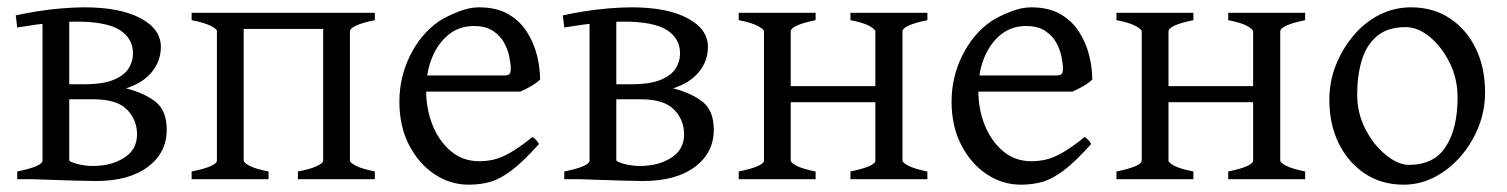

<svg xmlns="http://www.w3.org/2000/svg" viewBox="-20 -489 4112 524"><path d="M27 0V-21Q96 -35 96 -51V-447H169V-53Q169 -47 185 -37.5Q201 -28 237 -21V0ZM242 5Q221 5 189.5 4Q158 3 125.5 2Q93 1 66 0L167 -51Q179 -44 197.5 -40Q216 -36 233 -36Q284 -36 319 -58.5Q354 -81 354 -122Q354 -162 326.5 -190Q299 -218 236 -218H139L135 -259H208Q262 -259 291 -271.5Q320 -284 331.5 -303Q343 -322 343 -343Q343 -384 307 -407Q271 -430 188 -430Q168 -430 138.5 -428Q109 -426 80 -422Q51 -418 27 -414L23 -447Q45 -452 78 -457.5Q111 -463 146.5 -466Q182 -469 211 -469Q307 -469 363 -439.5Q419 -410 419 -361Q419 -322 394 -292Q369 -262 324 -248Q377 -234 406 -210Q435 -186 435 -135Q435 -72 383.5 -33.5Q332 5 242 5Z M793 0V-21Q826 -27 844 -35.5Q862 -44 862 -50V-410H645V-51Q645 -45 661 -36.5Q677 -28 713 -21V0H503V-21Q572 -35 572 -51V-404Q572 -410 555 -418.5Q538 -427 503 -434V-454H1003V-434Q935 -420 935 -403V-51Q935 -45 951.5 -36.5Q968 -28 1003 -21V0Z M1400 -239H1120L1121 -283H1355Q1367 -283 1370.5 -287Q1374 -291 1374 -301Q1374 -314 1370 -334Q1366 -354 1355.5 -373Q1345 -392 1325 -405Q1305 -418 1273 -418Q1234 -418 1205 -395Q1176 -372 1159.5 -332.5Q1143 -293 1143 -243Q1143 -191 1160.5 -147.5Q1178 -104 1210.5 -76.5Q1243 -49 1288 -49Q1308 -49 1327.5 -53.5Q1347 -58 1372 -72Q1397 -86 1433 -115Q1439 -112 1444 -106Q1449 -100 1451 -96Q1408 -48 1377 -24.5Q1346 -1 1319 7Q1292 15 1259 15Q1209 15 1166 -13.5Q1123 -42 1096.5 -93Q1070 -144 1070 -212Q1070 -278 1099 -337Q1128 -396 1178 -431Q1200 -445 1230.5 -457Q1261 -469 1287 -469Q1335 -469 1367 -450.5Q1399 -432 1418 -402Q1437 -372 1445.5 -338Q1454 -304 1454 -272Q1445 -263 1430.5 -254.5Q1416 -246 1400 -239Z M1520 0V-21Q1589 -35 1589 -51V-447H1662V-53Q1662 -47 1678 -37.5Q1694 -28 1730 -21V0ZM1735 5Q1714 5 1682.5 4Q1651 3 1618.5 2Q1586 1 1559 0L1660 -51Q1672 -44 1690.5 -40Q1709 -36 1726 -36Q1777 -36 1812 -58.5Q1847 -81 1847 -122Q1847 -162 1819.5 -190Q1792 -218 1729 -218H1632L1628 -259H1701Q1755 -259 1784 -271.5Q1813 -284 1824.5 -303Q1836 -322 1836 -343Q1836 -384 1800 -407Q1764 -430 1681 -430Q1661 -430 1631.5 -428Q1602 -426 1573 -422Q1544 -418 1520 -414L1516 -447Q1538 -452 1571 -457.5Q1604 -463 1639.5 -466Q1675 -469 1704 -469Q1800 -469 1856 -439.5Q1912 -410 1912 -361Q1912 -322 1887 -292Q1862 -262 1817 -248Q1870 -234 1899 -210Q1928 -186 1928 -135Q1928 -72 1876.5 -33.5Q1825 5 1735 5Z M2101 -210V-254H2395V-210ZM1996 0V-21Q2065 -35 2065 -51V-403Q2065 -409 2048.5 -418Q2032 -427 1996 -434V-454H2206V-434Q2138 -420 2138 -403V-51Q2138 -45 2154 -36.5Q2170 -28 2206 -21V0ZM2301 0V-21Q2369 -35 2369 -51V-403Q2369 -409 2353 -418Q2337 -427 2301 -434V-454H2511V-434Q2443 -420 2443 -403V-51Q2443 -45 2459.5 -36.5Q2476 -28 2511 -21V0Z M2907 -239H2627L2628 -283H2862Q2874 -283 2877.5 -287Q2881 -291 2881 -301Q2881 -314 2877 -334Q2873 -354 2862.5 -373Q2852 -392 2832 -405Q2812 -418 2780 -418Q2741 -418 2712 -395Q2683 -372 2666.5 -332.5Q2650 -293 2650 -243Q2650 -191 2667.5 -147.5Q2685 -104 2717.5 -76.5Q2750 -49 2795 -49Q2815 -49 2834.5 -53.5Q2854 -58 2879 -72Q2904 -86 2940 -115Q2946 -112 2951 -106Q2956 -100 2958 -96Q2915 -48 2884 -24.5Q2853 -1 2826 7Q2799 15 2766 15Q2716 15 2673 -13.5Q2630 -42 2603.5 -93Q2577 -144 2577 -212Q2577 -278 2606 -337Q2635 -396 2685 -431Q2707 -445 2737.5 -457Q2768 -469 2794 -469Q2842 -469 2874 -450.5Q2906 -432 2925 -402Q2944 -372 2952.5 -338Q2961 -304 2961 -272Q2952 -263 2937.5 -254.5Q2923 -246 2907 -239Z M3132 -210V-254H3426V-210ZM3027 0V-21Q3096 -35 3096 -51V-403Q3096 -409 3079.5 -418Q3063 -427 3027 -434V-454H3237V-434Q3169 -420 3169 -403V-51Q3169 -45 3185 -36.5Q3201 -28 3237 -21V0ZM3332 0V-21Q3400 -35 3400 -51V-403Q3400 -409 3384 -418Q3368 -427 3332 -434V-454H3542V-434Q3474 -420 3474 -403V-51Q3474 -45 3490.5 -36.5Q3507 -28 3542 -21V0Z M3811 15Q3750 15 3704.5 -15.5Q3659 -46 3633.5 -98Q3608 -150 3608 -217Q3608 -266 3625.5 -310.5Q3643 -355 3673.5 -391.5Q3704 -428 3744.5 -448.5Q3785 -469 3831 -469Q3892 -469 3937.5 -438.5Q3983 -408 4008 -356Q4033 -304 4033 -237Q4033 -188 4015.5 -143.5Q3998 -99 3967 -63Q3936 -27 3896 -6Q3856 15 3811 15ZM3816 -415Q3767 -415 3738 -390.5Q3709 -366 3696.5 -324.5Q3684 -283 3684 -231Q3684 -180 3706.5 -136.5Q3729 -93 3762.5 -66Q3796 -39 3825 -39Q3894 -39 3926 -89Q3958 -139 3958 -223Q3958 -274 3936.5 -317.5Q3915 -361 3882.5 -388Q3850 -415 3816 -415Z"/></svg>

Font: ChillKai
Style: Regular
Weight: 400
Designer: ChillType
Foundry: 寒蝉字型
Version: Version 2.000